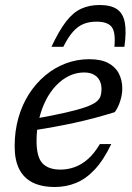

<svg xmlns="http://www.w3.org/2000/svg" viewBox="-20 -737 529 767"><path d="M316 -447.5Q284.5 -447.5 256 -433.8Q227.5 -420 203.8 -395Q180 -370 162.8 -335.8Q145.5 -301.5 135.8 -260.5Q126 -219.5 126 -174.5Q126 -109.5 149.8 -84.5Q173.5 -59.5 221.5 -59.5Q251.5 -59.5 279.2 -69.8Q307 -80 332 -102.2Q357 -124.5 379 -161.5H424.5Q393.5 -97 358.2 -59.5Q323 -22 283.2 -6Q243.5 10 199.5 10Q146 10 110.2 -8Q74.5 -26 56.5 -62Q38.5 -98 38.5 -152.5Q38.5 -213 53.5 -266Q68.5 -319 96.2 -362Q124 -405 161.2 -436Q198.5 -467 243 -483.8Q287.5 -500.5 336 -500.5Q384 -500.5 413 -484.8Q442 -469 455.2 -442.5Q468.5 -416 468.5 -383.5Q468.5 -359 460.2 -333.2Q452 -307.5 438.5 -289Q398.5 -276.5 357.2 -265.5Q316 -254.5 275 -245.8Q234 -237 194.5 -229.8Q155 -222.5 118 -217L121 -263Q196 -276.5 244.8 -287.8Q293.5 -299 322.2 -309.2Q351 -319.5 364.5 -330.2Q378 -341 381.8 -353.5Q385.5 -366 385.5 -381Q385.5 -401.5 377.5 -416.2Q369.5 -431 354.2 -439.2Q339 -447.5 316 -447.5ZM365.5 -650.5Q337 -650.5 314.2 -641.5Q291.5 -632.5 271.8 -610.5Q252 -588.5 233 -550H185.5Q215.5 -614 243.5 -650.5Q271.5 -687 304 -702Q336.5 -717 378 -717Q422.5 -717 447 -700.5Q471.5 -684 478.5 -647.5Q485.5 -611 477 -550H437Q442.5 -608.5 426 -629.5Q409.5 -650.5 365.5 -650.5Z"/></svg>

Font: Newsreader 9pt
Style: Italic
Weight: 400
Italic angle: -17°
Designer: Hugues Gentile
Foundry: Production Type
Version: Version 1.003